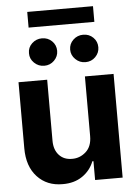

<svg xmlns="http://www.w3.org/2000/svg" viewBox="-60 -955 710 1007"><g transform="rotate(-5 294.5 -451.0)"><path d="M394 -231.9V-545.9H544.9V0H399.9V-99.1H394Q375.5 -51.3 332.8 -22Q290 7.3 229 6.8Q146.5 7.3 95.5 -47.6Q44.4 -102.5 44.4 -198.2V-545.9H195.3V-224.6Q195.3 -176.8 221.2 -148.7Q247.1 -120.6 290 -121.1Q330.6 -120.6 362.3 -148.9Q394 -177.2 394 -231.9ZM187 -620.1Q156.2 -620.1 134 -641.6Q111.8 -663.1 112.3 -692.4Q111.8 -722.7 134 -743.7Q156.2 -764.6 187 -764.6Q217.8 -764.6 239.3 -743.7Q260.7 -722.7 260.7 -692.4Q260.7 -663.1 239.3 -641.6Q217.8 -620.1 187 -620.1ZM403.8 -620.1Q373 -620.1 351.1 -641.6Q329.1 -663.1 329.1 -692.4Q329.1 -722.7 351.1 -743.7Q373 -764.6 403.8 -764.6Q435.1 -764.6 456.3 -743.7Q477.5 -722.7 477.5 -692.4Q477.5 -663.1 456.3 -641.6Q435.1 -620.1 403.8 -620.1ZM468.3 -909.2V-826.7H122.1V-909.2Z"/></g></svg>

Font: Inter Tight
Style: Bold
Weight: 700
Designer: Rasmus Andersson
Foundry: rsms
Version: Version 3.004; ttfautohint (v1.8.4.7-5d5b)